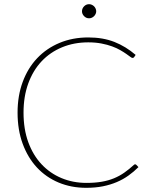

<svg xmlns="http://www.w3.org/2000/svg" viewBox="-20 -890 720 918"><path d="M64 0ZM626 -104.5Q628 -104.5 631.5 -102L642 -91Q620 -69 594.5 -50.8Q569 -32.5 538.5 -19.5Q508 -6.5 471.8 0.8Q435.5 8 392 8Q320.5 8 260.2 -17.2Q200 -42.5 156.5 -89.2Q113 -136 88.5 -202.5Q64 -269 64 -351.5Q64 -432 88.5 -498.2Q113 -564.5 157.8 -611.8Q202.5 -659 264.8 -685Q327 -711 402 -711Q472.5 -711 527 -689.5Q581.5 -668 628.5 -627.5L621 -616.5Q619 -613 613 -613Q610 -613 602.8 -618.5Q595.5 -624 583.8 -632.2Q572 -640.5 555.2 -650.2Q538.5 -660 516 -668.2Q493.5 -676.5 465 -682Q436.5 -687.5 402 -687.5Q334 -687.5 277 -664Q220 -640.5 179 -597Q138 -553.5 115.2 -491.2Q92.5 -429 92.5 -351.5Q92.5 -272.5 115.2 -210.2Q138 -148 178.5 -104.8Q219 -61.5 274 -38.5Q329 -15.5 393.5 -15.5Q434 -15.5 466 -21Q498 -26.5 524.8 -37.5Q551.5 -48.5 574.2 -64.5Q597 -80.5 619.5 -101Q623 -104.5 626 -104.5ZM440 -836Q440 -829.5 437.2 -823.5Q434.5 -817.5 429.8 -812.8Q425 -808 418.8 -805.2Q412.5 -802.5 406 -802.5Q392 -802.5 382 -812.8Q372 -823 372 -836Q372 -849.5 382 -859.8Q392 -870 406 -870Q412.5 -870 418.8 -867.2Q425 -864.5 429.8 -859.8Q434.5 -855 437.2 -848.8Q440 -842.5 440 -836Z"/></svg>

Font: Lato Thin
Style: Regular
Weight: 200
Designer: Lukasz Dziedzic
Foundry: tyPoland Lukasz Dziedzic
Version: Version 2.007; 2014-02-27